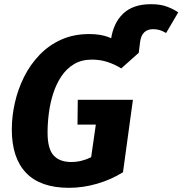

<svg xmlns="http://www.w3.org/2000/svg" viewBox="-20 -872 864 909"><path d="M403 -710.8Q453.9 -710.8 491.9 -697Q529.8 -683.2 557.4 -657.7Q581.6 -655.8 601.4 -647.9Q621.3 -639.9 636.9 -622L554 -548.1Q525 -566.5 490.1 -578.1Q455.2 -589.8 415.1 -589.8Q366.3 -589.8 330.7 -568.5Q295.1 -547.1 270.9 -511.2Q246.8 -475.3 232.2 -430.2Q217.6 -385.1 211.4 -337.1Q205.2 -289.2 205.2 -244.4Q205.2 -167.3 233.8 -136.1Q262.4 -105 317 -105Q342.1 -105 365.6 -110.8Q389 -116.5 411.5 -127.7L433.7 -282.2H346.9L348.2 -399.6H609.3L562.3 -56.6Q505.8 -21.3 439.4 -2.1Q373 17.2 306.6 17.2Q171.5 17.2 103.7 -53.4Q35.9 -124 35.9 -259Q35.9 -321.3 50.4 -385.4Q64.8 -449.5 93.9 -507.8Q123 -566.1 167 -611.9Q210.9 -657.8 269.8 -684.3Q328.7 -710.8 403 -710.8ZM636.9 -622 499.5 -643.5 505.1 -682.9Q516.1 -763.1 563.2 -807.6Q610.2 -852.2 694.6 -852.2Q740.8 -852.2 771.8 -840.1Q802.9 -828.1 823.8 -813.5L766.5 -715.8Q750.5 -724.9 736.7 -729.4Q722.8 -733.9 704.4 -733.9Q678.6 -733.9 662.6 -718.7Q646.7 -703.4 643 -671.2Z"/></svg>

Font: Fira Sans Variable
Style: Italic
Weight: 397
Italic angle: -8°
Designer: Carrois Corporate & Edenspiekermann AG
Foundry: Carrois Corporate GbR & Edenspiekermann AG
Version: Version 4.202